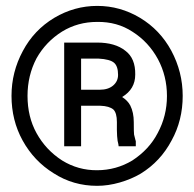

<svg xmlns="http://www.w3.org/2000/svg" viewBox="-20 -677 651 644"><path d="M18.6 -355.5Q18.6 -435.5 56.6 -505.9Q93.8 -576.2 162.1 -617.2Q229.5 -657.2 306.2 -657.2Q382.8 -657.2 449.7 -617.2Q516.6 -577.1 554.7 -506.8Q592.8 -435.5 592.8 -355.5Q592.8 -273.4 555.7 -206.1Q518.6 -135.7 452.1 -94.7Q420.9 -76.2 381.8 -64.9Q342.8 -53.7 305.7 -53.7Q225.6 -53.7 160.2 -95.7Q93.8 -136.7 55.7 -206.1Q18.6 -273.4 18.6 -355.5ZM72.3 -355.5Q72.3 -285.2 102.5 -230.5Q133.8 -173.8 188.5 -138.7Q242.2 -105.5 306.2 -106Q370.1 -106.4 423.8 -138.7Q480.5 -175.8 508.8 -230.5Q540 -288.1 540 -355Q540 -421.9 509.8 -478.5Q478.5 -536.1 424.8 -570.3Q373 -604.5 305.7 -603.5Q241.2 -603.5 188.5 -571.3Q133.8 -537.1 102.5 -481.4Q72.3 -423.8 72.3 -355.5ZM195.3 -186.5V-534.2H305.7Q366.2 -534.2 400.4 -506.8Q434.6 -481.4 433.6 -426.8Q433.6 -377.9 389.6 -351.6Q408.2 -339.8 417 -323.2Q428.7 -299.8 428.7 -267.6Q428.7 -231.4 429.7 -225.6L434.6 -206.1L435.5 -204.1V-186.5H377.9L377 -193.4Q371.1 -210.9 372.1 -267.6Q372.1 -297.9 360.4 -309.6Q346.7 -321.3 316.4 -322.3H252V-186.5ZM252 -376H314.5Q342.8 -376 359.4 -390.1Q376 -404.3 376 -425.8Q376 -454.1 363.3 -465.8Q349.6 -478.5 309.6 -480.5H252Z"/></svg>

Font: RobotoJAA
Style: Medium
Weight: 500
Version: Version 2.05; 2016-11-05